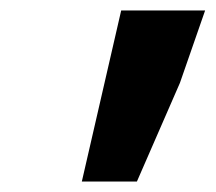

<svg xmlns="http://www.w3.org/2000/svg" viewBox="-20 -774 411 366"><path d="M211 -754H371L323 -616L241 -428H136Z"/></svg>

Font: Nebula Sans Bold
Style: Regular
Weight: 700
Italic angle: -9°
Designer: Paul D. Hunt for Adobe (as Source Sans)
Foundry: Nebula Entertainment & Broadcasting LLC
Version: Version 1.010